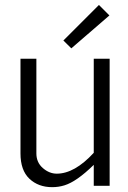

<svg xmlns="http://www.w3.org/2000/svg" viewBox="-20 -753 518 778"><path d="M236.8 -588.9 380.9 -732.9 423.3 -690.4 269 -557.1ZM63 -131.3V-515.1H127.4V-131.3Q127.4 -94.7 153.6 -72Q179.7 -49.3 210 -49.3Q282.2 -49.3 359.9 -133.8V-515.1H424.3V0H359.9V-85Q290.5 -17.1 241.2 -2Q217.3 5.4 191.4 5.4Q135.3 5.4 99.1 -28.8Q63 -63 63 -131.3Z"/></svg>

Font: News Cycle
Style: Regular
Weight: 500
Version: Version 0.5.2